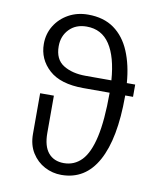

<svg xmlns="http://www.w3.org/2000/svg" viewBox="-86 -836 787 916"><g transform="rotate(10 307.5 -377.5)"><path d="M272.8 10.3Q229.7 10.3 191.8 -9.7Q153.8 -29.7 130 -67.7Q106.2 -105.6 106.2 -159V-355.9H172.8V-175.4Q172.8 -111.3 199.7 -79.2Q226.7 -47.2 274.9 -47.2Q325.6 -47.2 360.8 -83.6Q395.9 -120 414.1 -200.8Q432.3 -281.5 432.3 -413.3Q432.3 -415.4 432.3 -415.9H305.1Q193.8 -415.9 138.2 -466.4Q82.6 -516.9 82.6 -591.3Q82.6 -640 106.9 -679.5Q131.3 -719 173.1 -742.1Q214.9 -765.1 267.2 -765.1Q342.6 -765.1 393.1 -729Q443.6 -692.8 471 -627.4Q498.5 -562.1 505.1 -475.4H545.6V-415.9H507.7Q507.7 -413.8 507.7 -411.8Q507.7 -206.7 448.2 -98.2Q388.7 10.3 272.8 10.3ZM305.1 -475.4H430.3Q422.1 -588.2 382.6 -647.9Q343.1 -707.7 270.3 -707.7Q217.9 -707.7 186.2 -674.9Q154.4 -642.1 154.4 -592.3Q154.4 -528.7 197.2 -502.1Q240 -475.4 305.1 -475.4Z"/></g></svg>

Font: Fira Code Light
Style: Regular
Weight: 300
Monospace: yes
Designer: Carrois Corporate, Edenspiekermann AG, Nikita Prokopov
Foundry: Carrois Corporate, Edenspiekermann AG, Nikita Prokopov
Version: Version 6.000; ttfautohint (v1.8.2) -l 8 -r 50 -G 200 -x 14 